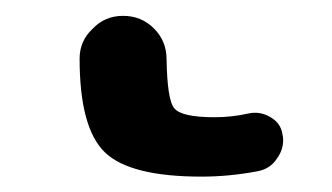

<svg xmlns="http://www.w3.org/2000/svg" viewBox="-20 10 425 246"><path d="M203.1 148.4Q211.9 160.2 254.9 160.2Q277.3 160.2 298.8 155.3Q313.5 152.3 326.7 160.2Q339.8 168 341.8 181.6Q342.8 185.5 342.8 189.5Q342.8 202.1 335 212.9Q326.2 226.6 309.6 229.5Q273.4 236.3 238.3 236.3Q146.5 236.3 114.3 205.1Q82 173.8 82 85Q82 62.5 98.6 46.9Q114.3 30.3 137.7 30.3Q161.1 30.3 177.2 46.4Q193.4 62.5 193.4 85.9Q194.3 137.7 203.1 148.4Z"/></svg>

Font: Gen Jyuu Gothic Medium
Style: Regular
Weight: 500
Designer: [Source Han Sans]
Ryoko NISHIZUKA  (kana & ideographs); Paul D. Hunt (Latin, Greek & Cyrillic); Wenlong ZHANG  (bopomofo
Version: Version 1.002.20150607